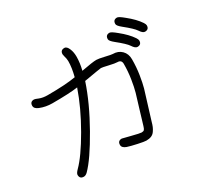

<svg xmlns="http://www.w3.org/2000/svg" viewBox="-154 -885 1308 1225"><g transform="rotate(-30 500.0 -273.0)"><path d="M406 -465Q422 -527 422 -574Q422 -592 415 -615Q412 -626 412 -630Q412 -660 442 -660Q460 -660 472 -630Q482 -605 482 -574Q482 -527 469 -476Q554 -492 580 -492Q596 -492 638.5 -482Q681 -472 690 -472Q730 -472 755 -447Q780 -422 780 -382Q780 -324 771.5 -270Q763 -216 753.5 -182Q744 -148 723 -83Q702 -18 690 24Q684 46 678.5 59Q673 72 663 86.5Q653 101 637.5 107.5Q622 114 600 114Q586 114 540 104Q494 94 470 86Q440 75 440 54Q440 24 470 24Q472 24 530 39Q588 54 600 54Q614 54 619.5 47.5Q625 41 630 24Q642 -19 662.5 -84Q683 -149 693 -184Q703 -219 711.5 -273Q720 -327 720 -382Q720 -412 690 -412Q674 -412 631.5 -422Q589 -432 580 -432Q573 -432 452 -411Q406 -273 317.5 -117Q229 39 168 100Q154 114 140 114Q110 114 110 84Q110 72 130 52Q189 -7 266 -140.5Q343 -274 387 -401Q328 -392 200 -392Q152 -392 110 -409Q80 -421 80 -442Q80 -472 110 -472Q117 -472 140 -462Q165 -452 200 -452Q333 -452 406 -465ZM800 -629Q800 -660 830 -660Q842 -660 878 -630Q933 -586 961 -544Q970 -530 970 -522Q970 -492 940 -492Q924 -492 906 -520Q890 -544 830 -592Q800 -616 800 -629ZM710 -569Q710 -600 740 -600Q752 -600 788 -570Q843 -526 871 -484Q880 -470 880 -462Q880 -432 850 -432Q834 -432 816 -460Q800 -484 740 -532Q710 -556 710 -569Z"/></g></svg>

Font: Pecita
Style: Book
Weight: 400
Width: 7
Version: Version 4.3